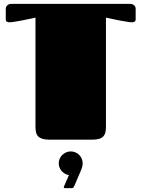

<svg xmlns="http://www.w3.org/2000/svg" viewBox="-20 -721 730 991"><path d="M163.1 -629.9Q131.3 -623 104.5 -617.7Q92.8 -615.2 81.3 -613.3Q69.8 -611.3 59.6 -609.6Q49.3 -607.9 41.3 -606.9Q33.2 -606 29.3 -606Q21 -606 15.4 -609.1Q9.8 -612.3 9.8 -622.1V-676.8Q9.8 -686 17.6 -693.6Q25.4 -701.2 42 -701.2H647.9Q664.6 -701.2 672.4 -693.6Q680.2 -686 680.2 -676.8V-622.1Q680.2 -612.3 674.6 -609.1Q668.9 -606 660.6 -606Q656.2 -606 648.4 -606.9Q640.6 -607.9 630.4 -609.6Q620.1 -611.3 608.6 -613.3Q597.2 -615.2 585.4 -617.7Q558.6 -623 526.9 -629.9V-66.9Q526.9 -50.3 523.9 -37.8Q521 -25.4 512.9 -16.8Q504.9 -8.3 490.7 -4.2Q476.6 0 454.6 0H236.8Q213.9 0 199.5 -4.4Q185.1 -8.8 177 -17.1Q168.9 -25.4 166 -38.1Q163.1 -50.8 163.1 -67.9ZM283.2 122.1Q283.2 109.4 288.1 98.1Q293 86.9 301.5 78.6Q310.1 70.3 321.3 65.4Q332.5 60.5 345.2 60.5Q357.9 60.5 369.1 65.4Q380.4 70.3 388.7 78.6Q397 86.9 401.9 98.1Q406.7 109.4 406.7 122.1Q406.7 130.4 404.5 139.2Q402.3 147.9 399.4 154.8L364.3 236.8Q361.3 243.7 359.1 246.8Q356.9 250 349.1 250H316.9Q309.1 250 309.1 244.6Q309.1 243.2 311.5 238.3L335.9 182.6Q325.2 181.2 315.7 175.8Q306.2 170.4 298.8 162.4Q291.5 154.3 287.4 144Q283.2 133.8 283.2 122.1Z"/></svg>

Font: Fascinate Cyrillic
Style: Regular
Weight: 900
Designer: Denis Ignatov
Foundry: Astigmatic (AOETI)
Version: Version 1.00 November 30, 2018, initial release